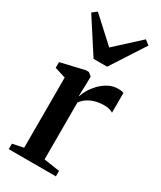

<svg xmlns="http://www.w3.org/2000/svg" viewBox="-205 -886 802 956"><g transform="rotate(30 196.0 -407.5)"><path d="M18.5 0V-31.5L81.5 -44.5V-448L18.5 -467.5V-500.5L155 -532.5H171.5L191 -517.5V-489.5L188.5 -402L191 -405.5Q194.5 -419.5 206.5 -440.5Q218.5 -461.5 238.2 -482.8Q258 -504 284.2 -518.5Q310.5 -533 342 -533Q353.5 -533 361 -531.5Q368.5 -530 373 -528V-414Q367 -418.5 354.5 -422.8Q342 -427 323.5 -427Q295 -427 271.5 -420.5Q248 -414 229.8 -402Q211.5 -390 198.5 -372.5V-45L289.5 -31.5V0ZM159.5 -600.5 34 -794.5 60.5 -815 198.5 -688.5 336.5 -815 363 -794.5 237.5 -600.5Z"/></g></svg>

Font: Merriweather 96pt SemiBold
Style: Regular
Weight: 600
Version: Version 2.100